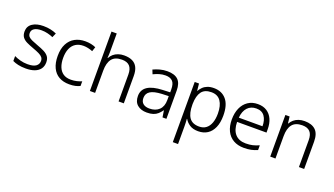

<svg xmlns="http://www.w3.org/2000/svg" viewBox="-80 -1415 4019 2308"><g transform="rotate(20 1929.5 -261.5)"><path d="M426 -143Q426 -94 401.5 -60Q377 -26 330.5 -8Q284 10 218 10Q162 10 120 0.5Q78 -9 48 -24V-87Q82 -70 127 -58Q172 -46 219 -46Q294 -46 327.5 -71Q361 -96 361 -138Q361 -164 346.5 -182.5Q332 -201 300.5 -216.5Q269 -232 219 -250Q169 -268 131.5 -286Q94 -304 73.5 -331.5Q53 -359 53 -405Q53 -471 106 -507Q159 -543 247 -543Q296 -543 338 -534Q380 -525 415 -509L391 -454Q359 -468 321 -477.5Q283 -487 243 -487Q183 -487 150.5 -466.5Q118 -446 118 -408Q118 -380 133.5 -362.5Q149 -345 180.5 -331.5Q212 -318 260 -300Q308 -283 346 -264Q384 -245 405 -217Q426 -189 426 -143Z M773 10Q697 10 642 -21Q587 -52 557.5 -113.5Q528 -175 528 -264Q528 -357 560.5 -419Q593 -481 650 -512Q707 -543 782 -543Q822 -543 857 -535.5Q892 -528 917 -516L898 -459Q872 -470 840.5 -477Q809 -484 781 -484Q721 -484 680.5 -458Q640 -432 619 -383Q598 -334 598 -264Q598 -199 617 -150.5Q636 -102 674.5 -75.5Q713 -49 772 -49Q813 -49 847.5 -57.5Q882 -66 910 -78V-18Q884 -5 850.5 2.5Q817 10 773 10Z M1103 -523Q1103 -503 1102 -484Q1101 -465 1099 -447H1104Q1119 -476 1144 -497.5Q1169 -519 1203.5 -531Q1238 -543 1279 -543Q1342 -543 1384.5 -522.5Q1427 -502 1448.5 -459Q1470 -416 1470 -348V0H1403V-344Q1403 -416 1370.5 -451Q1338 -486 1272 -486Q1183 -486 1143 -435Q1103 -384 1103 -285V0H1036V-760H1103Z M1832 -542Q1925 -542 1970 -498.5Q2015 -455 2015 -360V0H1965L1952 -85H1949Q1929 -56 1904.5 -34Q1880 -12 1846.5 -1Q1813 10 1765 10Q1690 10 1644.5 -28.5Q1599 -67 1599 -142Q1599 -222 1663 -264Q1727 -306 1854 -311L1949 -315V-351Q1949 -426 1918 -456.5Q1887 -487 1829 -487Q1787 -487 1749.5 -475.5Q1712 -464 1675 -446L1654 -499Q1691 -517 1737 -529.5Q1783 -542 1832 -542ZM1862 -263Q1761 -258 1715 -228.5Q1669 -199 1669 -142Q1669 -94 1698.5 -70Q1728 -46 1778 -46Q1857 -46 1902.5 -90Q1948 -134 1948 -216V-266Z M2427 -543Q2528 -543 2586.5 -474.5Q2645 -406 2645 -269Q2645 -179 2617.5 -116.5Q2590 -54 2540.5 -22Q2491 10 2423 10Q2355 10 2313 -18Q2271 -46 2250 -84H2246Q2248 -61 2249 -33Q2250 -5 2250 18V237H2183V-533H2238L2247 -443H2250Q2265 -470 2288 -493Q2311 -516 2345.5 -529.5Q2380 -543 2427 -543ZM2416 -486Q2330 -486 2291 -433.5Q2252 -381 2250 -279V-267Q2250 -158 2288.5 -102.5Q2327 -47 2414 -47Q2468 -47 2503.5 -74.5Q2539 -102 2557 -152Q2575 -202 2575 -270Q2575 -372 2535.5 -429Q2496 -486 2416 -486Z M2990 -543Q3059 -543 3106 -512Q3153 -481 3177.5 -426.5Q3202 -372 3202 -300V-256H2826Q2827 -155 2874.5 -101.5Q2922 -48 3010 -48Q3060 -48 3098 -57Q3136 -66 3179 -85V-24Q3139 -7 3099.5 1.5Q3060 10 3007 10Q2929 10 2872.5 -22.5Q2816 -55 2786 -116Q2756 -177 2756 -262Q2756 -346 2784 -409Q2812 -472 2864.5 -507.5Q2917 -543 2990 -543ZM2990 -487Q2920 -487 2877.5 -441Q2835 -395 2828 -311H3131Q3131 -389 3096.5 -438Q3062 -487 2990 -487Z M3588 -543Q3680 -543 3728.5 -496.5Q3777 -450 3777 -348V0H3710V-344Q3710 -416 3677.5 -451Q3645 -486 3579 -486Q3491 -486 3450.5 -435.5Q3410 -385 3410 -286V0H3343V-533H3397L3407 -448H3411Q3427 -477 3452.5 -498.5Q3478 -520 3512 -531.5Q3546 -543 3588 -543Z"/></g></svg>

Font: Noto Sans Syriac Eastern Light
Style: Regular
Weight: 300
Designer: Patrick Giasson and the Monotype Design Team
Foundry: Monotype Imaging Inc.
Version: Version 3.001